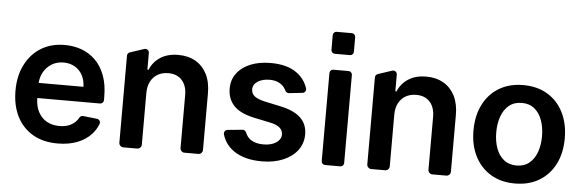

<svg xmlns="http://www.w3.org/2000/svg" viewBox="-49 -923 3328 1095"><g transform="rotate(5 1615.0 -375.5)"><path d="M166.2 -23.4Q106.5 -58.2 74.6 -120.7Q42.6 -184.3 42.6 -269.5Q42.6 -354 74.9 -417.3Q107.2 -481.5 164.8 -517Q222.7 -552.6 300.8 -552.6Q351.2 -552.6 396.3 -536.6Q441.4 -519.9 475.9 -486.5Q510.3 -453.1 530.2 -400.6Q550.1 -348.4 550.1 -277V-258.2Q550.1 -249.6 544 -243.6Q538 -237.6 529.5 -237.6H170.1Q170.8 -191.8 187.5 -159.4Q205.3 -125 236.2 -107.2Q267.8 -89.5 309.3 -89.5Q337.7 -89.5 360.1 -97.3Q383.2 -105.8 399.5 -121.1Q411.9 -133.2 419 -147Q421.9 -152.7 427.7 -155.7Q433.6 -158.7 440 -158L519.9 -149.1Q528.1 -148.4 533.2 -142.4Q538.4 -136.4 538.4 -128.6Q538.4 -124.3 536.9 -121.1Q524.9 -89.5 501.8 -63.2Q469.8 -28.1 420.5 -8.5Q371.1 10.7 307.5 10.7Q225.5 10.7 166.2 -23.4ZM426.8 -324.2Q426.1 -361.2 410.9 -389.9Q395.6 -419 367.5 -435.7Q339.1 -452.4 302.6 -452.4Q263.5 -452.4 233.3 -433.6Q203.8 -414.8 187.1 -383.9Q172.6 -356.9 170.5 -324.2Z M658.7 -24.5V-522.7Q658.7 -529.5 662.6 -535Q666.5 -540.5 672.9 -542.6L754.3 -569.6Q757.5 -570.7 760.7 -570.7Q769.2 -570.7 775.4 -564.6Q781.6 -558.6 781.6 -549.7V-456.7Q781.6 -455.3 782.8 -454Q784.1 -452.8 785.5 -452.8Q788 -452.8 789.1 -455.3Q807.5 -499.3 848 -525.6Q889.2 -552.6 950.6 -552.6Q1007.5 -552.6 1049.4 -528.4Q1090.9 -504.6 1114.7 -458.5Q1137.8 -411.9 1137.4 -347.3V-24.5Q1137.4 -14.6 1130.3 -7.3Q1123.2 0 1112.9 0H1033.4Q1023.4 0 1016.2 -7.3Q1008.9 -14.6 1008.9 -24.5V-327.4Q1008.9 -381.7 980.5 -413Q952.4 -443.9 902.7 -443.9Q869 -443.9 842.7 -429.3Q816.8 -414.4 801.8 -386.7Q787.3 -358.7 787.3 -319.6V-24.5Q787.3 -14.6 780.2 -7.3Q773.1 0 762.8 0H683.2Q673.3 0 666 -7.3Q658.7 -14.6 658.7 -24.5Z M1316.1 -31.2Q1264.9 -66.8 1248.6 -124.6Q1247.9 -126.4 1247.9 -130.3Q1247.9 -138.1 1253.2 -144.2Q1258.5 -150.2 1266.7 -150.9L1351.9 -159.1Q1358.7 -159.8 1364.7 -156.1Q1370.7 -152.3 1373.2 -146Q1383.5 -119.7 1404.8 -105.1Q1432.9 -86.3 1476.9 -86.3Q1522.4 -86.3 1550.8 -105.1Q1578.5 -123.9 1578.5 -151.6Q1578.5 -174.7 1560.7 -190.3Q1542.6 -206 1505 -213.8L1411.9 -233.3Q1333.1 -250 1295.8 -288.4Q1258.5 -327.4 1258.5 -387.1Q1258.5 -438.2 1286.2 -474.4Q1313.6 -511.4 1364 -532.3Q1413.7 -552.6 1479 -552.6Q1575.3 -552.6 1630.3 -511.7Q1675.4 -478.3 1692.5 -425.8Q1693.5 -422.6 1693.5 -419.7Q1693.5 -411.9 1688.2 -405.7Q1682.9 -399.5 1675.1 -398.8L1597.3 -390.3Q1590.6 -389.6 1584.9 -392.9Q1579.2 -396.3 1576.3 -402.3Q1571.4 -412.6 1564.3 -421.9Q1551.8 -437.5 1531.2 -447.1Q1511 -456.7 1480.8 -456.7Q1440.7 -456.7 1413.7 -439.3Q1386.7 -421.9 1386.7 -394.2Q1386.7 -370 1404.5 -355.5Q1421.9 -340.6 1463.8 -331L1556.8 -311.1Q1634.2 -294.7 1672.2 -258.2Q1710.2 -221.9 1710.2 -163.4Q1710.2 -112.6 1680.4 -72.4Q1650.2 -33 1598 -11.4Q1545.5 10.7 1477.3 10.7Q1377.8 10.7 1316.1 -31.2Z M1817.5 -20.6V-524.5Q1817.5 -533.4 1823.5 -539.4Q1829.5 -545.5 1838.4 -545.5H1925.4Q1933.9 -545.5 1940 -539.4Q1946 -533.4 1946 -524.5V-20.6Q1946 -12.1 1940 -6Q1933.9 0 1925.4 0H1838.4Q1829.5 0 1823.5 -6Q1817.5 -12.1 1817.5 -20.6ZM1817.5 -741.5Q1817.5 -750 1823.5 -756.2Q1829.5 -762.4 1838.4 -762.4H1925.4Q1933.9 -762.4 1940 -756.2Q1946 -750 1946 -741.5V-657.7Q1946 -649.1 1940 -642.9Q1933.9 -636.7 1925.4 -636.7H1838.4Q1829.5 -636.7 1823.5 -642.9Q1817.5 -649.1 1817.5 -657.7Z M2078.1 -24.5V-522.7Q2078.1 -529.5 2082 -535Q2085.9 -540.5 2092.3 -542.6L2173.7 -569.6Q2176.8 -570.7 2180 -570.7Q2188.6 -570.7 2194.8 -564.6Q2201 -558.6 2201 -549.7V-456.7Q2201 -455.3 2202.2 -454Q2203.5 -452.8 2204.9 -452.8Q2207.4 -452.8 2208.5 -455.3Q2226.9 -499.3 2267.4 -525.6Q2308.6 -552.6 2370 -552.6Q2426.8 -552.6 2468.8 -528.4Q2510.3 -504.6 2534.1 -458.5Q2557.2 -411.9 2556.8 -347.3V-24.5Q2556.8 -14.6 2549.7 -7.3Q2542.6 0 2532.3 0H2452.8Q2442.8 0 2435.5 -7.3Q2428.3 -14.6 2428.3 -24.5V-327.4Q2428.3 -381.7 2399.9 -413Q2371.8 -443.9 2322.1 -443.9Q2288.4 -443.9 2262.1 -429.3Q2236.2 -414.4 2221.2 -386.7Q2206.7 -358.7 2206.7 -319.6V-24.5Q2206.7 -14.6 2199.6 -7.3Q2192.5 0 2182.2 0H2102.6Q2092.7 0 2085.4 -7.3Q2078.1 -14.6 2078.1 -24.5Z M2664.4 -270.6Q2664.4 -355.1 2696.6 -418.7Q2728.7 -482.2 2787.3 -517.4Q2845.9 -552.6 2925.8 -552.6Q3005.7 -552.6 3064.3 -517.4Q3122.9 -482.2 3155 -418.7Q3187.1 -355.1 3187.1 -270.6Q3187.1 -186.1 3155 -122.9Q3122.9 -59.7 3064.3 -24.5Q3005.7 10.7 2925.8 10.7Q2845.9 10.7 2787.3 -24.5Q2728.7 -59.7 2696.6 -122.9Q2664.4 -186.1 2664.4 -270.6ZM3056.8 -271Q3056.8 -321 3042.4 -361.7Q3028.1 -402.3 2998.9 -426.5Q2969.8 -450.6 2926.5 -450.6Q2882.1 -450.6 2852.8 -426.5Q2823.5 -402.3 2809.1 -361.7Q2794.7 -321 2794.7 -271Q2794.7 -221.2 2809.1 -180.8Q2823.5 -140.3 2852.8 -116.3Q2882.1 -92.3 2926.5 -92.3Q2969.8 -92.3 2998.9 -116.3Q3028.1 -140.3 3042.4 -180.8Q3056.8 -221.2 3056.8 -271Z"/></g></svg>

Font: DeltaSans SemiBold
Style: Regular
Weight: 600
Designer: Rasmus Andersson
Foundry: rsms
Version: Version 3.012